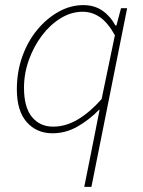

<svg xmlns="http://www.w3.org/2000/svg" viewBox="-20 -510 560 752"><path d="M310 222 346 42 370 -80H368Q329 -40 283 -14Q237 12 186 12Q123 12 84.5 -32Q46 -76 46 -160Q46 -229 67.5 -289Q89 -349 126.5 -394Q164 -439 210.5 -464.5Q257 -490 306 -490Q350 -490 381.5 -468Q413 -446 432 -410H436L454 -478H478L338 222ZM188 -14Q238 -14 285.5 -42.5Q333 -71 378 -122L430 -372Q402 -422 371 -443Q340 -464 304 -464Q259 -464 217.5 -438.5Q176 -413 144 -370.5Q112 -328 93 -275Q74 -222 74 -166Q74 -90 105 -52Q136 -14 188 -14Z"/></svg>

Font: Source Sans Variable
Style: Italic
Weight: 200
Italic angle: -11°
Designer: Paul D. Hunt
Foundry: Adobe Systems Incorporated
Version: Version 3.006;hotconv 1.0.111;makeotfexe 2.5.65597